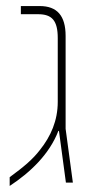

<svg xmlns="http://www.w3.org/2000/svg" viewBox="-20 -604 297 635"><path d="M12 11C79 -33 143 -93 173 -171H175L198 0H221L197 -178V-485C197 -552 169 -584 111 -584H49V-557H106C152 -557 171 -536 171 -478V-267C171 -205 148 -153 112 -108C89 -78 60 -53 12 -18Z"/></svg>

Font: Noto Sans Hebrew Condensed Thin
Style: Regular
Weight: 100
Width: 3
Designer: Monotype Design Team
Foundry: Monotype Imaging Inc.
Version: Version 2.004